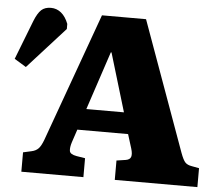

<svg xmlns="http://www.w3.org/2000/svg" viewBox="-120 -773 939 829"><g transform="rotate(5 349.0 -358.0)"><path d="M2 0V-84L38 -92Q57 -96 68 -107.5Q79 -119 89 -146L290 -703H481L684 -141Q695 -111 704.5 -101Q714 -91 733 -88L765 -82V0H407V-84L447 -90Q465 -93 469 -105.5Q473 -118 466 -141L447 -202H227L208 -145Q201 -123 203 -108Q205 -93 234 -88L271 -82V0ZM258 -294H421L345 -547H342ZM-18 -452 -69 -483 -3 -653Q11 -688 26.5 -702Q42 -716 68 -716Q93 -716 112.5 -700Q132 -684 144 -653V-631Z"/></g></svg>

Font: Literata 18pt ExtraBold
Style: Regular
Weight: 800
Designer: Latin by Veronika Burian and Jose Scaglione. Greek by Irene Vlachou. Cyrillic by Vera Evstafieva.
Foundry: TypeTogether
Version: Version 3.103;gftools[0.9.29]